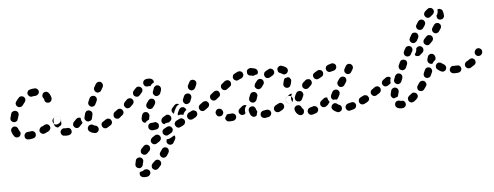

<svg xmlns="http://www.w3.org/2000/svg" viewBox="-58 -699 2975 1156"><g transform="rotate(-5 1429.5 -121.0)"><path d="M142 -5Q142 -9 139 -13Q137 -17 133 -19Q129 -22 125 -23Q121 -24 116 -23Q105 -21 94 -20Q90 -20 86 -18Q82 -16 79 -12Q76 -9 75 -4Q73 0 74 4Q74 14 81 20Q89 26 98 25Q111 24 125 21Q134 19 139 12Q144 4 142 -5ZM44 2Q47 -1 49 -5Q51 -9 52 -13Q52 -17 51 -22Q50 -26 47 -30Q43 -35 40 -43Q39 -48 36 -51Q33 -55 30 -57Q26 -59 21 -60Q17 -60 12 -59Q8 -58 5 -55Q1 -52 -1 -48Q-3 -44 -4 -40Q-4 -35 -3 -31Q2 -14 12 -1Q18 6 27 7Q36 8 44 2ZM230 -45Q228 -49 225 -52Q221 -54 217 -56Q213 -57 208 -57Q204 -56 200 -54Q190 -48 179 -44Q171 -40 168 -31Q164 -22 168 -14Q170 -10 173 -7Q177 -4 181 -2Q185 -1 189 -1Q194 -1 198 -3Q210 -8 221 -14Q229 -19 232 -28Q235 -37 230 -45ZM296 -90Q294 -94 290 -96Q286 -98 282 -99Q277 -100 273 -99Q269 -98 265 -95L259 -91Q255 -88 253 -85Q250 -81 249 -76Q249 -72 250 -68Q251 -63 253 -60Q256 -56 260 -53Q263 -51 268 -50Q272 -50 277 -51Q281 -52 285 -54L291 -59Q299 -64 300 -73Q302 -82 296 -90ZM15 -87Q20 -86 24 -86Q28 -87 32 -89Q36 -92 39 -95Q41 -99 42 -103Q45 -114 49 -125Q50 -129 50 -133Q50 -138 48 -142Q46 -146 42 -149Q39 -152 35 -153Q26 -156 18 -152Q9 -148 6 -140Q2 -127 -1 -114Q-4 -105 1 -97Q6 -89 15 -87ZM38 -192Q39 -188 41 -184Q44 -180 47 -178Q55 -172 64 -174Q73 -175 79 -183Q85 -192 92 -200Q98 -207 98 -216Q98 -225 91 -232Q88 -235 83 -236Q79 -238 75 -238Q70 -237 66 -236Q62 -234 59 -230Q50 -221 42 -209Q39 -205 38 -201Q37 -197 38 -192ZM228 -252Q219 -253 211 -248Q207 -245 205 -241Q203 -237 202 -233Q201 -229 202 -224Q203 -220 206 -216Q209 -213 210 -210Q210 -208 210 -207Q210 -207 211 -207Q211 -198 217 -191Q224 -185 233 -185Q242 -185 249 -191Q255 -198 256 -207Q256 -216 252 -225Q249 -234 242 -243Q237 -250 228 -252ZM117 -264Q114 -260 114 -256Q113 -251 114 -247Q117 -238 125 -233Q133 -228 142 -231Q151 -233 161 -233Q170 -234 177 -241Q183 -247 183 -257Q183 -261 181 -265Q179 -269 176 -272Q172 -275 168 -277Q164 -279 160 -278Q145 -278 131 -274Q126 -273 123 -271Q119 -268 117 -264Z M356 10Q361 2 358 -7Q357 -11 355 -15Q352 -18 348 -21Q344 -23 340 -24Q335 -24 331 -23Q328 -22 326 -23Q321 -23 318 -23Q309 -25 302 -19Q294 -14 292 -5Q291 4 296 12Q301 20 310 21Q317 22 326 22Q334 22 342 20Q351 18 356 10ZM513 17Q517 15 519 11Q522 7 522 3Q524 -6 518 -14Q513 -22 504 -23Q497 -24 493 -27Q486 -33 476 -31Q467 -30 462 -23Q459 -19 458 -15Q457 -10 457 -6Q458 -1 460 2Q462 6 466 9Q479 19 496 21Q501 22 505 21Q510 20 513 17ZM605 -31Q606 -36 605 -40Q604 -44 602 -48Q597 -56 588 -58Q579 -60 571 -55Q561 -49 553 -43Q549 -41 546 -38Q543 -34 542 -30Q541 -25 542 -21Q543 -16 545 -13Q547 -9 551 -6Q555 -3 559 -2Q563 -1 568 -2Q572 -3 576 -5Q585 -10 595 -17Q599 -20 602 -23Q604 -27 605 -31ZM429 -48Q429 -48 429 -48Q423 -56 421 -65Q420 -70 420 -76Q417 -78 414 -79Q411 -80 407 -79Q403 -79 399 -77Q395 -75 392 -72Q384 -63 377 -56Q371 -50 371 -40Q371 -31 378 -25Q381 -21 385 -20Q389 -18 394 -18Q398 -18 402 -20Q406 -22 409 -25Q417 -33 425 -42Q426 -43 427 -45Q428 -46 429 -48ZM257 -52Q256 -64 256 -77Q256 -86 262 -93Q269 -99 278 -100Q287 -99 294 -93Q301 -86 301 -77Q301 -66 301 -57Q302 -53 301 -50Q300 -46 298 -43Q293 -41 289 -38Q285 -35 282 -33Q282 -32 282 -32Q282 -32 281 -32Q272 -31 265 -37Q258 -43 257 -52ZM447 -61Q444 -65 443 -69Q442 -73 443 -78Q445 -89 449 -101Q450 -106 453 -109Q455 -113 459 -115Q463 -117 468 -118Q472 -118 476 -117Q485 -115 490 -107Q495 -98 492 -89Q489 -79 488 -70Q487 -65 484 -60Q480 -56 476 -54Q475 -54 473 -54Q469 -53 464 -51Q464 -51 463 -51Q462 -51 462 -52Q457 -52 453 -55Q450 -57 447 -61ZM661 -90Q659 -94 655 -96Q651 -98 647 -99Q642 -100 638 -99Q634 -98 630 -95L628 -94Q620 -88 619 -79Q617 -70 622 -62Q625 -59 629 -56Q632 -54 637 -53Q641 -52 646 -53Q650 -54 654 -57L656 -59Q664 -64 665 -73Q667 -82 661 -90ZM474 -153Q476 -149 479 -145Q482 -142 486 -140Q490 -138 494 -138Q499 -138 503 -140Q507 -141 510 -144Q514 -147 515 -151Q520 -161 525 -171Q529 -179 526 -188Q523 -197 514 -201Q506 -205 497 -202Q488 -199 484 -191Q479 -180 475 -170Q473 -166 473 -161Q472 -157 474 -153ZM526 -223Q530 -221 534 -220Q539 -219 543 -221Q547 -222 551 -224Q555 -227 557 -231L568 -250Q570 -254 571 -259Q571 -263 570 -267Q569 -272 566 -275Q564 -279 560 -281Q552 -286 543 -283Q534 -281 529 -273L518 -254Q513 -246 516 -237Q518 -228 526 -223Z M775 267Q778 267 781 266Q786 265 790 266Q795 266 798 269Q802 271 805 275Q808 278 809 282Q811 291 806 299Q801 307 792 310Q783 312 774 312Q768 312 763 311Q754 309 748 302Q743 294 745 285Q745 283 746 281Q746 279 747 278Q751 278 755 277Q764 275 771 270Q773 268 775 267ZM827 267Q827 267 827 267Q830 270 834 272Q838 274 843 274Q847 274 851 272Q856 270 859 267Q866 260 874 251Q880 244 879 235Q879 226 872 220Q865 213 855 214Q846 215 840 222Q833 229 827 235Q822 240 821 247Q820 254 822 260Q823 261 823 262Q825 264 827 267Q827 267 827 267ZM771 203Q770 201 768 199Q766 197 764 195Q762 194 760 193Q759 192 759 192Q758 192 758 192Q749 189 741 193Q732 197 729 206Q726 217 724 229Q722 238 727 246Q733 253 742 255Q751 257 759 251Q766 246 768 237Q769 228 772 220Q773 216 773 212Q773 207 771 203ZM885 201Q889 204 893 205Q898 206 902 205Q907 204 910 202Q914 199 917 196Q922 187 928 178Q933 171 931 162Q930 152 922 147Q918 145 914 144Q909 143 905 144Q900 145 897 148Q893 150 891 154Q885 162 880 170Q874 178 876 187Q878 196 885 201ZM815 125Q808 118 799 118Q790 118 783 125Q775 133 768 141Q762 148 763 157Q763 166 770 172Q777 178 787 178Q796 177 802 170Q808 163 815 157Q821 150 821 141Q821 131 815 125ZM923 114Q924 119 927 122Q930 126 934 128Q942 133 951 130Q960 128 964 120L974 102Q977 98 977 94Q978 89 977 85Q976 83 975 80Q974 78 972 77Q969 79 965 81L948 91Q940 95 932 96Q929 96 926 96L925 97Q923 101 923 106Q922 110 923 114ZM890 91Q891 87 890 82Q889 78 887 74Q882 66 873 64Q863 62 856 67Q847 73 838 79Q835 82 832 86Q830 89 829 94Q828 98 829 103Q830 107 833 111Q838 118 847 120Q856 121 864 116Q872 111 880 105Q884 103 886 99Q889 95 890 91ZM965 48Q967 44 966 39Q966 35 963 31Q959 23 950 20Q941 18 933 22L915 32Q911 34 908 37Q906 41 904 45Q903 49 904 54Q904 58 906 62Q911 70 920 73Q929 76 937 71L955 61Q958 59 961 56Q964 52 965 48ZM882 23Q887 15 885 6Q885 5 885 5Q885 4 885 4Q884 1 883 -1Q881 -3 880 -5Q878 -7 876 -8Q872 -11 868 -12Q863 -13 859 -12Q851 -10 844 -10H843Q839 -10 835 -9Q830 -7 827 -4Q824 -1 822 3Q821 8 821 12Q820 21 827 28Q834 35 843 35H844Q855 35 867 32Q877 31 882 23ZM1042 -10Q1040 -13 1036 -16Q1033 -19 1028 -21Q1024 -22 1020 -22Q1015 -21 1011 -19L993 -10Q985 -6 982 3Q979 12 984 20Q986 24 989 27Q993 30 997 32Q1001 33 1006 33Q1010 32 1014 30L1032 21Q1040 17 1043 8Q1046 -1 1042 -10ZM903 -21Q904 -26 906 -29Q909 -33 912 -36Q920 -40 928 -46Q935 -52 944 -51Q954 -49 959 -42Q962 -38 963 -34Q964 -30 964 -25Q963 -21 961 -17Q958 -13 955 -10Q950 -7 945 -3Q942 -3 938 -3Q930 -2 922 2L918 5Q914 3 911 1Q908 -1 906 -4Q904 -8 903 -12Q902 -17 903 -21ZM1119 -52Q1117 -56 1113 -58Q1109 -61 1105 -62Q1101 -64 1096 -63Q1092 -63 1088 -60L1070 -51Q1062 -46 1060 -37Q1057 -28 1062 -20Q1064 -16 1067 -13Q1071 -10 1075 -9Q1080 -8 1084 -9Q1088 -9 1092 -11L1110 -21Q1118 -26 1121 -35Q1123 -44 1119 -52ZM801 -76Q809 -80 818 -77Q822 -76 826 -73Q829 -70 831 -66Q833 -63 834 -58Q834 -54 833 -49Q831 -41 830 -35Q830 -34 830 -33Q830 -32 830 -31Q828 -30 827 -30Q818 -26 811 -20Q808 -17 806 -14Q797 -14 791 -21Q785 -28 785 -37Q786 -49 790 -62Q793 -71 801 -76ZM1005 -41Q1004 -45 1004 -49Q1005 -53 1006 -57L1015 -75Q1017 -79 1020 -82Q1024 -85 1028 -87Q1032 -88 1037 -88Q1041 -88 1045 -86Q1050 -83 1053 -79Q1057 -75 1058 -69Q1051 -65 1047 -59Q1041 -52 1038 -43Q1038 -42 1038 -41Q1036 -42 1035 -42Q1026 -45 1017 -44Q1011 -43 1005 -41ZM1018 -107Q1015 -109 1012 -110Q1008 -111 1004 -111Q1000 -111 996 -109Q992 -107 989 -104Q982 -96 976 -89Q972 -86 971 -82Q969 -78 969 -73Q969 -69 971 -65Q973 -61 976 -57Q977 -56 979 -55Q980 -54 982 -53Q983 -60 986 -67L995 -85Q999 -93 1005 -99Q1011 -104 1018 -107ZM1175 -90Q1173 -94 1169 -96Q1165 -98 1161 -99Q1157 -100 1152 -99Q1148 -98 1144 -95Q1136 -90 1134 -81Q1133 -71 1138 -64Q1143 -56 1153 -54Q1162 -53 1169 -58L1170 -59Q1178 -64 1179 -73Q1181 -82 1175 -90ZM675 -102Q673 -106 669 -108Q665 -111 661 -111Q656 -112 652 -111Q647 -110 644 -107Q636 -101 628 -95Q624 -93 622 -89Q620 -85 619 -81Q618 -77 619 -72Q620 -68 623 -64Q625 -60 629 -58Q633 -56 637 -55Q641 -54 646 -55Q650 -56 654 -59Q663 -65 671 -71Q678 -76 680 -86Q681 -95 675 -102ZM830 -97Q838 -92 847 -94Q856 -96 861 -104Q865 -110 872 -120Q877 -128 875 -137Q874 -146 866 -152Q858 -157 849 -155Q840 -153 835 -145Q828 -135 823 -128Q818 -120 820 -111Q822 -102 830 -97ZM1043 -119Q1045 -115 1048 -112Q1051 -108 1055 -106Q1063 -102 1072 -106Q1081 -109 1085 -117L1093 -136Q1097 -144 1094 -153Q1091 -162 1082 -166Q1074 -169 1065 -166Q1056 -163 1052 -155L1044 -136Q1042 -132 1042 -128Q1042 -123 1043 -119ZM739 -163Q736 -166 732 -168Q728 -169 723 -169Q719 -169 715 -168Q710 -166 707 -163Q700 -156 693 -149Q687 -143 686 -133Q686 -124 693 -117Q699 -110 708 -110Q718 -110 724 -116Q732 -124 739 -131Q746 -138 746 -147Q746 -156 739 -163ZM879 -170Q888 -166 896 -170Q905 -173 909 -181Q915 -194 917 -205Q919 -214 914 -222Q909 -230 899 -232Q890 -234 883 -228Q875 -223 873 -214Q872 -208 868 -200Q864 -191 867 -183Q871 -174 879 -170ZM803 -222Q801 -224 799 -227Q798 -228 797 -229Q790 -235 781 -234Q772 -234 766 -227Q761 -222 752 -212Q746 -205 747 -195Q747 -186 754 -180Q761 -174 771 -174Q780 -175 786 -182Q795 -192 799 -197Q804 -202 805 -209Q806 -216 803 -222ZM1080 -199Q1082 -195 1085 -191Q1088 -188 1092 -186Q1100 -182 1109 -185Q1118 -189 1122 -197L1130 -215Q1132 -219 1132 -224Q1133 -228 1131 -233Q1130 -237 1127 -240Q1124 -243 1119 -245Q1111 -249 1102 -246Q1094 -243 1090 -234L1081 -216Q1079 -212 1079 -208Q1079 -203 1080 -199ZM841 -231Q832 -229 824 -233Q816 -238 814 -247Q813 -252 813 -256Q814 -261 816 -264Q818 -268 822 -271Q826 -273 830 -275Q838 -277 846 -277Q852 -277 858 -276Q863 -275 866 -273Q870 -271 873 -267Q876 -264 877 -260Q878 -256 878 -251Q874 -250 870 -247Q862 -242 857 -234Q856 -233 855 -231Q855 -231 854 -231Q854 -231 853 -231Q850 -232 846 -232Q843 -232 841 -231Z M1303 -22Q1300 -21 1297 -19Q1297 -19 1297 -18Q1293 -10 1287 -3Q1287 -3 1287 -2Q1287 -1 1287 -1Q1286 9 1293 15Q1299 22 1308 22Q1311 22 1313 22Q1324 22 1336 20Q1340 19 1344 16Q1347 14 1350 10Q1352 6 1353 2Q1354 -2 1353 -7Q1351 -16 1343 -21Q1335 -26 1326 -24Q1319 -23 1313 -23Q1312 -22 1310 -23Q1306 -23 1303 -22ZM1562 6Q1565 2 1565 -3Q1566 -7 1565 -11Q1563 -21 1555 -25Q1547 -30 1538 -28Q1529 -26 1520 -25Q1511 -23 1505 -16Q1500 -8 1501 1Q1502 5 1504 9Q1506 13 1510 16Q1514 18 1518 19Q1522 21 1527 20Q1538 18 1548 16Q1553 15 1556 12Q1560 9 1562 6ZM1457 7Q1452 6 1449 3Q1445 1 1442 -3Q1435 -14 1432 -30Q1431 -34 1432 -39Q1433 -43 1435 -47Q1438 -51 1441 -53Q1445 -55 1450 -56Q1459 -58 1466 -53Q1474 -47 1476 -38Q1477 -32 1480 -28Q1481 -26 1481 -25Q1482 -23 1483 -22Q1481 -17 1480 -13Q1478 -7 1478 -1Q1477 0 1476 1Q1475 2 1474 3Q1470 6 1465 7Q1461 8 1457 7ZM1644 -51Q1639 -59 1630 -62Q1621 -64 1613 -59Q1604 -54 1596 -50Q1588 -46 1585 -37Q1582 -28 1586 -20Q1588 -16 1592 -13Q1595 -10 1599 -9Q1604 -7 1608 -8Q1613 -8 1617 -10Q1626 -15 1635 -20Q1643 -25 1646 -34Q1648 -43 1644 -51ZM1417 -59Q1419 -63 1421 -65Q1415 -69 1408 -68Q1401 -67 1395 -63Q1388 -56 1380 -50Q1376 -47 1374 -44Q1371 -40 1371 -35Q1370 -31 1371 -27Q1372 -22 1375 -19Q1378 -15 1381 -13Q1385 -10 1390 -10Q1394 -9 1398 -10Q1403 -11 1406 -14Q1409 -16 1411 -18Q1410 -22 1410 -26Q1408 -34 1410 -43Q1411 -52 1417 -59ZM1246 -58Q1237 -54 1234 -45Q1230 -37 1234 -28L1235 -27Q1238 -18 1247 -14Q1255 -11 1264 -15Q1268 -16 1271 -19Q1274 -23 1276 -27Q1278 -31 1278 -35Q1278 -40 1276 -44L1275 -46Q1272 -54 1263 -58Q1254 -61 1246 -58ZM1703 -73Q1704 -78 1703 -82Q1702 -86 1699 -90Q1694 -98 1685 -99Q1676 -101 1668 -95Q1660 -90 1659 -81Q1657 -71 1662 -64Q1668 -56 1677 -55Q1686 -53 1694 -58V-59Q1698 -61 1700 -65Q1702 -69 1703 -73ZM1197 -87Q1198 -91 1197 -95Q1195 -100 1193 -103Q1187 -111 1178 -112Q1169 -113 1161 -108Q1152 -101 1144 -95Q1140 -93 1138 -89Q1136 -85 1135 -81Q1134 -77 1135 -72Q1136 -68 1139 -64Q1144 -56 1153 -55Q1162 -53 1170 -59Q1179 -65 1188 -72Q1192 -75 1194 -78Q1196 -82 1197 -87ZM1476 -83Q1481 -87 1484 -93Q1487 -102 1490 -111Q1494 -119 1491 -128Q1487 -136 1479 -140Q1475 -142 1470 -142Q1466 -142 1461 -140Q1457 -139 1454 -136Q1451 -132 1449 -128Q1445 -118 1441 -108Q1440 -104 1440 -99Q1440 -95 1442 -91Q1444 -87 1447 -84Q1451 -81 1455 -79Q1455 -79 1455 -79Q1456 -79 1456 -79Q1459 -79 1462 -78Q1463 -78 1463 -78Q1470 -78 1476 -83ZM1263 -161Q1258 -169 1248 -169Q1239 -170 1232 -164L1215 -150Q1211 -148 1209 -144Q1207 -140 1207 -135Q1206 -131 1208 -127Q1209 -122 1212 -119Q1218 -112 1227 -111Q1236 -110 1243 -116L1260 -130Q1268 -136 1268 -145Q1269 -154 1263 -161ZM1698 -203Q1696 -207 1692 -210Q1688 -212 1684 -213Q1677 -209 1669 -209Q1668 -209 1667 -209Q1663 -206 1661 -202Q1659 -199 1658 -194Q1656 -186 1654 -178Q1651 -169 1655 -161Q1659 -153 1668 -150Q1677 -147 1685 -151Q1693 -155 1696 -164Q1700 -175 1702 -187Q1703 -191 1702 -195Q1701 -200 1698 -203ZM1480 -175Q1481 -170 1484 -166Q1486 -163 1490 -160Q1497 -155 1506 -156Q1516 -158 1521 -165Q1526 -173 1532 -180Q1538 -187 1537 -197Q1536 -206 1529 -212Q1522 -218 1513 -217Q1504 -216 1498 -209Q1491 -201 1484 -191Q1482 -188 1481 -183Q1480 -179 1480 -175ZM1336 -217Q1330 -225 1321 -226Q1312 -227 1304 -222Q1296 -216 1287 -208Q1283 -206 1281 -202Q1278 -198 1278 -193Q1277 -189 1278 -185Q1280 -180 1282 -177Q1288 -169 1297 -168Q1307 -167 1314 -173Q1323 -180 1331 -186Q1339 -191 1340 -200Q1341 -210 1336 -217ZM1543 -244Q1544 -249 1546 -253Q1549 -256 1552 -259Q1562 -265 1572 -270Q1580 -275 1589 -272Q1598 -269 1602 -261Q1604 -257 1605 -252Q1605 -248 1604 -243Q1602 -239 1599 -236Q1596 -232 1592 -230Q1585 -226 1577 -221Q1571 -217 1562 -218Q1554 -218 1549 -224Q1548 -225 1548 -225Q1547 -226 1547 -227Q1546 -227 1546 -228Q1544 -231 1543 -236Q1542 -240 1543 -244ZM1416 -260Q1413 -269 1404 -272Q1395 -275 1387 -272Q1376 -267 1365 -261Q1357 -257 1355 -248Q1352 -239 1356 -231Q1361 -223 1370 -220Q1378 -217 1387 -222Q1396 -227 1405 -230Q1413 -234 1417 -243Q1420 -252 1416 -260ZM1653 -284Q1668 -280 1680 -271Q1687 -265 1688 -255Q1688 -246 1682 -239Q1676 -232 1667 -231Q1658 -230 1651 -236Q1647 -239 1642 -241Q1637 -242 1633 -245Q1629 -248 1627 -253Q1627 -254 1627 -255Q1626 -260 1625 -265Q1625 -265 1625 -266Q1625 -267 1625 -268Q1628 -277 1636 -282Q1644 -287 1653 -284ZM1446 -249Q1440 -256 1441 -266Q1441 -275 1448 -281Q1456 -287 1465 -287Q1481 -285 1492 -281Q1501 -278 1505 -269Q1509 -261 1506 -252Q1505 -250 1504 -249Q1503 -247 1502 -246Q1500 -246 1497 -245Q1488 -244 1480 -239Q1479 -239 1478 -238Q1478 -239 1478 -239Q1477 -239 1477 -239Q1471 -241 1462 -242Q1452 -242 1446 -249Z M1848 -11Q1846 -15 1843 -18Q1840 -22 1836 -23Q1832 -25 1827 -25Q1823 -26 1819 -24Q1810 -21 1802 -19Q1798 -18 1794 -15Q1790 -12 1788 -8Q1786 -5 1785 0Q1784 4 1786 9Q1788 18 1796 23Q1804 27 1813 25Q1824 22 1835 18Q1843 15 1847 6Q1851 -2 1848 -11ZM1980 21Q1976 23 1972 24Q1967 24 1963 23Q1947 17 1937 7Q1930 0 1930 -9Q1930 -18 1937 -25Q1940 -28 1944 -30Q1948 -32 1952 -32Q1957 -32 1961 -30Q1965 -28 1968 -25Q1971 -22 1977 -20Q1983 -18 1987 -14Q1991 -9 1992 -3Q1992 0 1992 4Q1992 5 1992 6Q1992 7 1991 8Q1990 12 1987 16Q1984 19 1980 21ZM1729 18Q1721 13 1716 6Q1711 -1 1708 -10Q1707 -14 1707 -18Q1707 -23 1709 -27Q1712 -31 1715 -34Q1718 -37 1723 -38Q1727 -39 1731 -39Q1736 -39 1740 -37Q1744 -35 1747 -31Q1750 -28 1751 -24Q1752 -22 1752 -21Q1753 -20 1754 -19Q1757 -17 1760 -13Q1762 -10 1763 -5Q1763 -4 1763 -3Q1762 2 1762 7Q1762 8 1761 10Q1761 11 1760 12Q1755 20 1745 22Q1736 23 1729 18ZM2076 3Q2078 -1 2079 -5Q2079 -10 2078 -14Q2075 -23 2067 -27Q2058 -31 2050 -28Q2040 -25 2031 -23Q2027 -22 2023 -19Q2020 -17 2018 -13Q2015 -9 2015 -5Q2014 0 2015 4Q2017 13 2025 18Q2033 23 2042 20Q2052 18 2063 14Q2067 13 2071 10Q2074 7 2076 3ZM2157 -52Q2155 -56 2152 -59Q2148 -62 2144 -63Q2140 -64 2135 -64Q2131 -64 2127 -62Q2118 -57 2109 -53Q2105 -51 2102 -47Q2099 -44 2098 -40Q2097 -36 2097 -31Q2097 -27 2099 -23Q2103 -14 2112 -11Q2121 -8 2129 -12Q2138 -17 2148 -22Q2156 -26 2159 -35Q2162 -44 2157 -52ZM1882 -14Q1878 -14 1874 -17Q1870 -19 1868 -23Q1862 -30 1864 -39Q1865 -49 1873 -54Q1880 -60 1888 -66Q1891 -69 1896 -70Q1900 -71 1904 -71Q1906 -70 1907 -70Q1909 -70 1910 -69Q1910 -63 1913 -57Q1916 -49 1922 -42Q1921 -41 1921 -41Q1915 -35 1911 -27Q1911 -27 1911 -27Q1905 -22 1899 -18Q1895 -15 1891 -14Q1887 -13 1882 -14ZM1958 -112Q1967 -115 1975 -110Q1979 -108 1982 -105Q1984 -101 1986 -97Q1987 -93 1986 -88Q1986 -84 1984 -80Q1979 -71 1975 -63Q1974 -60 1971 -57Q1968 -54 1965 -52Q1959 -54 1952 -54Q1948 -54 1943 -53Q1936 -58 1933 -66Q1931 -74 1934 -82Q1939 -91 1944 -102Q1949 -110 1958 -112ZM2218 -73Q2219 -77 2218 -82Q2217 -86 2214 -90Q2209 -98 2200 -99Q2191 -101 2183 -95Q2175 -90 2173 -81Q2172 -71 2177 -64Q2180 -60 2183 -58Q2187 -55 2192 -54Q2196 -54 2200 -55Q2205 -56 2208 -58L2209 -59Q2213 -61 2215 -65Q2217 -69 2218 -73ZM1663 -64Q1657 -72 1659 -81Q1661 -90 1668 -95Q1675 -100 1684 -107Q1687 -110 1692 -111Q1696 -112 1700 -111Q1697 -106 1695 -100Q1692 -92 1692 -83Q1692 -74 1696 -65Q1696 -63 1698 -61Q1696 -60 1694 -59Q1686 -53 1677 -55Q1668 -57 1663 -64ZM1716 -91Q1720 -102 1726 -112Q1728 -116 1732 -119Q1735 -122 1740 -123Q1744 -124 1748 -124Q1753 -123 1757 -121Q1765 -116 1767 -107Q1770 -99 1765 -90Q1761 -82 1758 -75Q1756 -70 1753 -67Q1750 -64 1746 -62Q1744 -62 1743 -61Q1741 -61 1739 -61Q1736 -61 1732 -62Q1731 -62 1730 -62Q1729 -62 1729 -62Q1729 -62 1729 -62Q1720 -66 1716 -74Q1713 -83 1716 -91ZM1988 -129Q1995 -124 2004 -126Q2014 -128 2019 -136L2030 -153Q2035 -160 2033 -170Q2032 -179 2024 -184Q2016 -189 2007 -187Q1998 -185 1993 -178L1981 -161Q1976 -153 1978 -144Q1980 -135 1988 -129ZM1771 -139Q1778 -132 1787 -132Q1797 -132 1803 -138Q1810 -145 1817 -151Q1824 -157 1825 -166Q1826 -175 1820 -183Q1814 -190 1805 -190Q1795 -191 1788 -185Q1780 -178 1772 -171Q1765 -164 1765 -155Q1765 -145 1771 -139ZM1839 -196Q1843 -188 1853 -185Q1862 -183 1870 -188Q1878 -192 1886 -197Q1895 -201 1897 -210Q1900 -219 1896 -227Q1891 -236 1883 -238Q1874 -241 1865 -237Q1856 -232 1847 -226Q1839 -222 1836 -213Q1834 -204 1839 -196ZM2076 -226 2077 -227Q2081 -235 2079 -244Q2076 -253 2068 -258Q2060 -262 2051 -260Q2042 -257 2037 -249V-248Q2033 -241 2029 -234Q2026 -230 2026 -225Q2025 -221 2026 -217Q2027 -212 2030 -209Q2033 -205 2036 -203Q2044 -198 2054 -200Q2063 -203 2067 -211Q2072 -218 2075 -225Q2076 -225 2076 -225Q2076 -225 2076 -225ZM1917 -237Q1920 -228 1928 -224Q1936 -220 1945 -223Q1955 -226 1963 -228Q1968 -229 1971 -232Q1975 -235 1977 -239Q1979 -242 1980 -247Q1980 -251 1979 -256Q1977 -265 1969 -269Q1961 -274 1952 -272Q1942 -269 1931 -265Q1922 -262 1918 -254Q1914 -246 1917 -237Z M2366 30Q2370 28 2373 24Q2376 21 2377 17Q2378 12 2377 8Q2377 7 2377 6Q2377 5 2376 4Q2375 1 2374 -2Q2370 -7 2364 -10Q2358 -12 2352 -11Q2350 -11 2348 -11Q2346 -11 2345 -12Q2341 -14 2337 -14Q2332 -14 2328 -13Q2324 -11 2320 -9Q2317 -6 2315 -2Q2313 2 2313 7Q2312 11 2314 16Q2315 20 2318 23Q2321 27 2325 29Q2336 34 2348 34Q2353 34 2358 33Q2363 33 2366 30ZM2454 -30Q2454 -35 2452 -39Q2451 -43 2448 -46Q2442 -53 2432 -54Q2423 -55 2416 -48Q2409 -42 2402 -37Q2394 -31 2393 -22Q2392 -12 2397 -5Q2400 -1 2404 1Q2408 3 2412 4Q2417 4 2421 3Q2425 2 2429 -1Q2438 -7 2446 -15Q2449 -18 2451 -22Q2453 -26 2454 -30ZM2292 -56Q2294 -65 2297 -78Q2300 -87 2308 -91Q2316 -96 2325 -93Q2334 -91 2339 -82Q2343 -74 2341 -65Q2338 -55 2336 -48Q2336 -45 2334 -42Q2333 -39 2331 -36Q2326 -36 2321 -34Q2316 -32 2311 -30Q2311 -30 2311 -30Q2310 -30 2310 -30Q2301 -31 2296 -39Q2290 -47 2292 -56ZM2231 -102Q2226 -109 2217 -111Q2207 -112 2200 -107L2183 -95Q2179 -93 2177 -89Q2175 -85 2174 -81Q2173 -76 2174 -72Q2175 -68 2178 -64Q2183 -56 2192 -55Q2201 -53 2209 -59L2226 -70Q2233 -76 2235 -85Q2236 -94 2231 -102ZM2511 -102Q2510 -107 2507 -110Q2505 -114 2501 -117Q2498 -119 2493 -120Q2489 -121 2484 -120Q2480 -119 2476 -117Q2473 -114 2470 -111Q2465 -103 2459 -95Q2456 -91 2455 -87Q2454 -83 2455 -78Q2455 -74 2457 -70Q2460 -66 2463 -63Q2467 -61 2471 -60Q2475 -59 2480 -59Q2484 -60 2488 -62Q2492 -64 2495 -68Q2501 -76 2507 -85Q2510 -89 2511 -93Q2512 -98 2511 -102ZM2297 -122 2281 -110Q2274 -105 2264 -106Q2255 -107 2250 -115Q2244 -122 2245 -132Q2247 -141 2254 -146L2271 -158Q2274 -161 2279 -162Q2283 -163 2287 -162Q2291 -162 2295 -160Q2298 -158 2301 -155L2300 -152Q2297 -144 2297 -136Q2296 -129 2298 -123Q2298 -123 2298 -122Q2298 -122 2297 -122ZM2333 -115Q2337 -113 2342 -113Q2346 -113 2350 -115Q2354 -117 2358 -120Q2361 -123 2362 -127L2370 -146Q2373 -155 2370 -163Q2366 -172 2358 -175Q2353 -177 2349 -177Q2344 -177 2340 -175Q2336 -173 2333 -170Q2330 -167 2328 -163L2321 -144Q2317 -135 2321 -127Q2324 -118 2333 -115ZM2539 -196Q2535 -198 2530 -198Q2526 -198 2522 -196Q2518 -195 2515 -191Q2511 -188 2510 -184Q2506 -175 2502 -166Q2498 -158 2501 -149Q2504 -140 2513 -136Q2521 -133 2530 -136Q2539 -139 2542 -147Q2547 -157 2551 -167Q2555 -175 2551 -184Q2548 -193 2539 -196ZM2705 -171Q2705 -180 2698 -187Q2691 -193 2682 -193V-194Q2672 -194 2666 -187Q2659 -180 2659 -171Q2659 -162 2666 -155Q2672 -149 2681 -149H2682Q2691 -148 2698 -155Q2705 -162 2705 -171ZM2606 -167Q2595 -173 2586 -180Q2578 -186 2577 -195Q2576 -205 2582 -212Q2584 -216 2588 -218Q2592 -220 2597 -221Q2601 -221 2605 -220Q2610 -219 2613 -216Q2620 -211 2627 -207Q2633 -204 2636 -198Q2639 -192 2639 -185Q2638 -182 2637 -178Q2637 -178 2637 -177Q2636 -177 2636 -176Q2632 -168 2623 -165Q2614 -163 2606 -167ZM2367 -196Q2375 -192 2384 -195Q2393 -199 2397 -207L2405 -226Q2409 -234 2406 -243Q2403 -252 2394 -255Q2386 -259 2377 -256Q2368 -253 2364 -244L2356 -226Q2352 -218 2355 -209Q2358 -200 2367 -196ZM2533 -228Q2530 -232 2530 -237Q2529 -241 2530 -245Q2532 -253 2534 -260Q2536 -269 2544 -274Q2552 -279 2561 -277Q2567 -276 2571 -272Q2575 -268 2577 -263Q2577 -262 2578 -260Q2580 -256 2580 -252Q2580 -247 2579 -243Q2578 -241 2577 -239Q2576 -237 2574 -236Q2568 -232 2564 -226Q2561 -222 2559 -218Q2556 -217 2553 -217Q2550 -217 2546 -218Q2542 -219 2539 -222Q2535 -224 2533 -228ZM2506 -322Q2512 -315 2512 -305Q2511 -296 2505 -290L2489 -276Q2483 -270 2473 -271Q2464 -271 2458 -278Q2457 -278 2457 -279Q2457 -279 2457 -279L2460 -287L2464 -293Q2468 -301 2469 -310Q2469 -314 2469 -318L2474 -323Q2481 -330 2491 -329Q2500 -329 2506 -322ZM2400 -318 2394 -306Q2390 -298 2393 -289Q2396 -280 2404 -276Q2408 -274 2413 -274Q2417 -273 2421 -275Q2426 -276 2429 -279Q2432 -282 2434 -286L2440 -297L2444 -304Q2448 -312 2445 -321Q2442 -330 2434 -334Q2426 -338 2417 -335Q2408 -333 2404 -324ZM2568 -385Q2561 -391 2552 -391Q2542 -391 2536 -384Q2529 -377 2522 -369Q2516 -363 2516 -353Q2516 -344 2523 -338Q2529 -331 2539 -331Q2548 -331 2554 -338Q2562 -346 2569 -353Q2575 -360 2575 -369Q2574 -379 2568 -385ZM2445 -354Q2449 -352 2453 -351Q2458 -351 2462 -352Q2466 -353 2470 -356Q2473 -359 2476 -362L2486 -380Q2490 -388 2488 -397Q2486 -406 2478 -411Q2469 -415 2460 -413Q2451 -411 2447 -402L2437 -385Q2432 -377 2434 -368Q2437 -359 2445 -354ZM2619 -456Q2619 -456 2619 -456Q2619 -456 2619 -457Q2616 -457 2614 -458Q2612 -459 2611 -459Q2604 -460 2598 -458Q2592 -455 2588 -449Q2583 -442 2578 -434Q2572 -426 2574 -417Q2575 -408 2583 -402Q2590 -397 2599 -398Q2609 -400 2614 -407Q2621 -416 2626 -425Q2631 -433 2629 -442Q2627 -451 2619 -456ZM2490 -430Q2497 -425 2507 -427Q2516 -428 2521 -436Q2527 -445 2532 -452Q2537 -460 2536 -469Q2534 -478 2527 -484Q2519 -489 2510 -488Q2501 -486 2495 -479Q2490 -470 2484 -461Q2478 -454 2480 -444Q2482 -435 2490 -430ZM2637 -540Q2641 -538 2644 -535Q2647 -532 2648 -527Q2652 -515 2653 -500Q2653 -491 2646 -484Q2640 -478 2630 -478Q2621 -477 2614 -484Q2608 -490 2608 -500Q2607 -501 2607 -503Q2609 -505 2610 -507Q2615 -515 2617 -524Q2618 -532 2616 -540Q2617 -540 2618 -541Q2619 -541 2620 -541Q2624 -543 2628 -543Q2633 -542 2637 -540ZM2534 -518Q2534 -514 2536 -509Q2538 -505 2541 -502Q2547 -495 2557 -495Q2566 -495 2573 -502Q2580 -509 2586 -513Q2589 -516 2591 -519Q2594 -523 2594 -528Q2595 -532 2594 -536Q2593 -541 2590 -544Q2585 -552 2575 -553Q2566 -555 2559 -549Q2550 -543 2541 -534Q2538 -531 2536 -527Q2534 -522 2534 -518Z M2729 -174Q2728 -184 2721 -190Q2713 -195 2704 -194Q2693 -193 2682 -193Q2678 -194 2674 -192Q2669 -190 2666 -187Q2663 -184 2661 -180Q2660 -176 2660 -171Q2659 -162 2666 -155Q2672 -149 2682 -149Q2696 -148 2709 -150Q2718 -151 2724 -158Q2730 -165 2729 -174ZM2814 -220Q2808 -227 2799 -229Q2790 -230 2782 -224Q2774 -218 2764 -213Q2756 -208 2753 -199Q2751 -190 2755 -182Q2760 -174 2769 -171Q2778 -169 2786 -173Q2798 -180 2809 -188Q2817 -194 2818 -203Q2819 -212 2814 -220ZM2862 -273Q2860 -277 2857 -280Q2853 -283 2849 -285Q2841 -288 2832 -285Q2824 -281 2820 -272Q2820 -271 2819 -271Q2816 -262 2819 -253Q2823 -245 2831 -241Q2840 -238 2849 -241Q2857 -245 2861 -253Q2861 -255 2862 -256Q2864 -260 2863 -264Q2863 -269 2862 -273Z"/></g></svg>

Font: FRB American Cursive Guidelines Arrows Dashed Extrabold
Style: Bold Italic
Weight: 800
Italic angle: -25°
Version: Version 2.0;Modular Font Editor K font №1